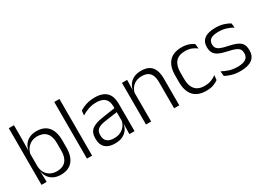

<svg xmlns="http://www.w3.org/2000/svg" viewBox="-21 -1299 2656 1946"><g transform="rotate(-30 1307.5 -326.0)"><path d="M294.5 10.5Q248 10.5 212.8 -6.5Q177.5 -23.5 156 -54.2Q134.5 -85 129.5 -126.5H109.5L129.5 -183Q132 -136 152.2 -104.2Q172.5 -72.5 205.5 -56.5Q238.5 -40.5 279 -40.5Q346 -40.5 382 -80.8Q418 -121 418 -198.5V-290.5Q418 -367.5 382 -407.8Q346 -448 277.5 -448Q238 -448 206.8 -431.8Q175.5 -415.5 155.2 -387.2Q135 -359 128 -322L112 -366.5H129.5Q136.5 -403 156.8 -432.5Q177 -462 212.2 -479.8Q247.5 -497.5 297.5 -497.5Q386 -497.5 432.5 -443.5Q479 -389.5 479 -286.5V-202Q479 -98.5 431.8 -44Q384.5 10.5 294.5 10.5ZM71 0V-663H131.5V-500.5L129 -361L129.5 -347.5V-142L128.5 -122L131.5 0Z M603 0V-663H663.5V0Z M1099.5 0 1102.5 -121.5 1100 -131V-288.5V-321Q1100 -384 1068.2 -415.2Q1036.5 -446.5 968.5 -446.5Q915.5 -446.5 872 -430.5Q828.5 -414.5 795.5 -394L801.5 -447.5Q819.5 -459 845 -470.8Q870.5 -482.5 903.8 -490.2Q937 -498 977 -498Q1026 -498 1060.8 -486Q1095.5 -474 1117.5 -451Q1139.5 -428 1149.8 -395.5Q1160 -363 1160 -322.5V0ZM928.5 10.5Q856 10.5 817.2 -24.5Q778.5 -59.5 778.5 -125V-138Q778.5 -202.5 818.2 -235.2Q858 -268 947 -281L1110 -305L1113 -259L954.5 -236.5Q892.5 -227.5 865.5 -205.8Q838.5 -184 838.5 -141.5V-132.5Q838.5 -87.5 866 -64Q893.5 -40.5 946.5 -40.5Q992 -40.5 1024.2 -57Q1056.5 -73.5 1076.2 -101.2Q1096 -129 1102.5 -163.5L1114.5 -120.5H1102Q1096 -86 1075.8 -56Q1055.5 -26 1019.2 -7.8Q983 10.5 928.5 10.5Z M1623 0V-306Q1623 -349.5 1611.2 -381Q1599.5 -412.5 1572.5 -429.5Q1545.5 -446.5 1500 -446.5Q1458 -446.5 1427 -430.5Q1396 -414.5 1377 -386.5Q1358 -358.5 1351 -322.5L1338.5 -367.5H1352Q1358.5 -403.5 1379.2 -432.8Q1400 -462 1435.2 -479.8Q1470.5 -497.5 1521 -497.5Q1580 -497.5 1615.5 -475.5Q1651 -453.5 1667.2 -412.2Q1683.5 -371 1683.5 -312V0ZM1294 0V-487.5H1354.5L1351.5 -367L1354.5 -364V0Z M1997.5 10.5Q1897.5 10.5 1848 -45Q1798.5 -100.5 1798.5 -203V-285Q1798.5 -387.5 1848 -442.8Q1897.5 -498 1997.5 -498Q2030 -498 2055.8 -491.8Q2081.5 -485.5 2101.5 -475.8Q2121.5 -466 2134.5 -455.5L2140.5 -401Q2117 -420 2084.2 -433.5Q2051.5 -447 2005.5 -447Q1932.5 -447 1896 -405Q1859.5 -363 1859.5 -284V-204.5Q1859.5 -126 1896 -83.8Q1932.5 -41.5 2006 -41.5Q2053 -41.5 2086.5 -55.2Q2120 -69 2144.5 -88L2138.5 -32.5Q2117.5 -16.5 2082.5 -3Q2047.5 10.5 1997.5 10.5Z M2396.5 10.5Q2337.5 10.5 2294.5 -3Q2251.5 -16.5 2223 -32L2217 -89.5Q2253 -69.5 2296 -55.5Q2339 -41.5 2394 -41.5Q2454.5 -41.5 2486.5 -62.2Q2518.5 -83 2518.5 -124V-131Q2518.5 -157.5 2507 -174.8Q2495.5 -192 2466 -204.8Q2436.5 -217.5 2382.5 -228.5Q2321 -241.5 2285.5 -258.8Q2250 -276 2235 -302.5Q2220 -329 2220 -368V-373Q2220 -433.5 2262.8 -465.8Q2305.5 -498 2391 -498Q2448 -498 2489.5 -484.5Q2531 -471 2557 -454L2563 -401.5Q2531 -421 2490 -434.2Q2449 -447.5 2396 -447.5Q2355.5 -447.5 2329.8 -438.5Q2304 -429.5 2291.8 -412.5Q2279.5 -395.5 2279.5 -372.5V-368Q2279.5 -342 2291 -324.8Q2302.5 -307.5 2331.5 -295.5Q2360.5 -283.5 2411.5 -273.5Q2474.5 -260.5 2511 -243.5Q2547.5 -226.5 2563 -200Q2578.5 -173.5 2578.5 -132.5V-123.5Q2578.5 -57.5 2532 -23.5Q2485.5 10.5 2396.5 10.5Z"/></g></svg>

Font: Anek Odia Medium Light
Style: Regular
Weight: 300
Version: Version 1.003